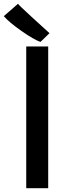

<svg xmlns="http://www.w3.org/2000/svg" viewBox="-36 -987 374 1007"><path d="M101.6 0V-743.2H216.8V0ZM223.6 -813 176.3 -767.1Q141.1 -779.3 76.7 -824.5Q12.2 -869.6 -16.1 -902.3L58.6 -967.3Q60.5 -961.9 130.4 -897.9Q200.2 -834 223.6 -813Z"/></svg>

Font: HaufeMerriweatherSans
Style: Regular
Weight: 400
Designer: Eben Sorkin ( eben@eyebytes.com )
Foundry: Eben Sorkin
Version: Version 1.56